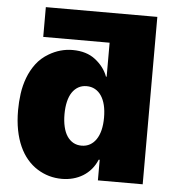

<svg xmlns="http://www.w3.org/2000/svg" viewBox="-52 -775 750 831"><g transform="rotate(5 322.5 -360.0)"><path d="M143.1 -523.8Q191.8 -552.6 245.7 -552.6Q306.1 -552.6 344.8 -522.4Q383.9 -491.8 399.1 -450.3H402V-598H113.6V-727.3H598V0H403.4V-89.5H399.1Q389.2 -65.7 373.8 -47.6Q358.3 -29.5 338.6 -17.4Q318.9 -5.3 295.6 0.9Q272.4 7.1 247.2 7.1Q188.9 7.1 140.3 -23.4Q115.8 -38.7 95.9 -62Q76 -85.2 62 -116.3Q47.9 -147.4 40.3 -186.4Q32.7 -225.5 32.7 -272.7Q32.7 -307.9 37.6 -344.3Q42.6 -380.7 55.2 -414.2Q67.8 -447.8 89.1 -476.2Q110.4 -504.6 143.1 -523.8ZM234.4 -272.7Q234.4 -242.5 240.1 -218.4Q245.7 -194.2 256.7 -177.7Q267.8 -161.2 283.6 -152.3Q299.4 -143.5 319.6 -143.5Q339.8 -143.5 356 -152.5Q372.2 -161.6 383.3 -178.3Q394.5 -195 400.4 -218.9Q406.2 -242.9 406.2 -272.7Q406.2 -303.3 400.4 -327.2Q394.5 -351.2 383.3 -367.7Q372.2 -384.2 356 -393.1Q339.8 -402 319.6 -402Q299.4 -402 283.6 -393.1Q267.8 -384.2 256.7 -367.7Q245.7 -351.2 240.1 -327.2Q234.4 -303.3 234.4 -272.7Z"/></g></svg>

Font: Inter P Black
Style: Regular
Weight: 900
Designer: Rasmus Andersson
Foundry: rsms
Version: Version 3.018;git-588b23468